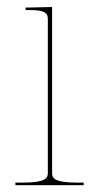

<svg xmlns="http://www.w3.org/2000/svg" viewBox="-20 -542 290 562"><path d="M132.5 -35V-521.5L67.5 -520H55V-512.5H67.5C106 -512.5 120 -506 120 -487.5V-35C120 -20.5 113.5 -7.5 45 -7.5H25V0H225V-7.5H207.5C139 -7.5 132.5 -20.5 132.5 -35Z"/></svg>

Font: ZnikomitNo24
Style: Regular
Weight: 500
Designer: gluk
Foundry: gluk
Version: Version 0.55